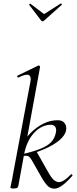

<svg xmlns="http://www.w3.org/2000/svg" viewBox="-20 -1116 458 1145"><path d="M63 8Q50 8 46 6.5Q42 5 42 2Q42 -1 47.5 -24.5Q53 -48 57 -74L161 -627Q168 -659 152.5 -668Q137 -677 90 -654Q86 -652 83.5 -658Q81 -664 85 -665L208 -725Q212 -727 216 -723Q220 -719 219 -717L126 -208L89 -6Q87 8 63 8ZM305 9Q283 9 266.5 -5.5Q250 -20 228 -58L170 -160Q158 -180 147.5 -185Q137 -190 111 -184L198 -212L267 -90Q288 -53 302.5 -41.5Q317 -30 332 -30Q345 -30 362.5 -41Q380 -52 402 -75Q406 -79 410 -74.5Q414 -70 411 -67Q344 9 305 9ZM111 -184V-196Q179 -212 220.5 -228.5Q262 -245 284 -267.5Q306 -290 313 -324Q318 -347 309.5 -359.5Q301 -372 284 -372Q231 -372 187.5 -328Q144 -284 126 -208L104 -243Q128 -288 162.5 -323Q197 -358 238.5 -378.5Q280 -399 323 -399Q348 -399 359.5 -388Q371 -377 374 -363Q377 -349 374 -339Q369 -309 334 -279.5Q299 -250 241.5 -225.5Q184 -201 111 -184ZM225 -994 154 -1087Q153 -1089 156.5 -1092Q160 -1095 161 -1094L243 -1032L342 -1095Q345 -1097 347.5 -1093Q350 -1089 348 -1087L244 -994Q234 -984 225 -994Z"/></svg>

Font: Cormorant Light Light
Style: Italic
Weight: 300
Italic angle: -10°
Version: Version 4.000